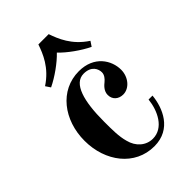

<svg xmlns="http://www.w3.org/2000/svg" viewBox="-214 -796 897 897"><g transform="rotate(-45 234.0 -348.0)"><path d="M98 -548 114 -524C160 -546 216 -586 248 -620C280 -586 336 -546 382 -524L398 -548C323 -597 298 -662 282 -708H214C198 -662 173 -597 98 -548ZM48 -237C48 -100 133 12 261 12C375 12 415 -88 422 -162H396C389 -94 352 -18 281 -18C236 -18 199 -50 187 -99C176 -138 176 -181 176 -237C176 -370 201 -462 267 -462C318 -462 332 -428 332 -406C332 -389 320 -375 308 -365C298 -357 276 -339 276 -312C276 -280 300 -262 329 -262C370 -262 404 -303 404 -351C404 -413 360 -486 259 -486C133 -486 48 -374 48 -237Z"/></g></svg>

Font: Old Standard
Style: Bold
Weight: 700
Designer: Alexey Kryukov <alexios@thessalonica.org.ru>
Version: Version 2.0.2